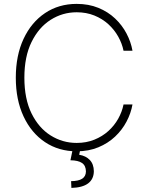

<svg xmlns="http://www.w3.org/2000/svg" viewBox="-20 -757 748 973"><path d="M368.7 9.8Q277.8 9.8 208.3 -36.6Q138.7 -83 99.4 -167Q60.1 -251 60.1 -363.3Q60.1 -476.1 99.4 -560.1Q138.7 -644 208.3 -690.7Q277.8 -737.3 368.7 -737.3Q429.2 -737.3 478.3 -717.3Q527.3 -697.3 563.2 -663.3Q599.1 -629.4 621.3 -586.9Q643.6 -544.4 651.4 -500H606Q598.6 -536.6 579.1 -571.5Q559.6 -606.4 529.1 -634.3Q498.5 -662.1 458 -678.5Q417.5 -694.8 368.7 -694.8Q296.9 -694.8 236.6 -656.5Q176.3 -618.2 139.9 -544.2Q103.5 -470.2 103.5 -363.3Q103.5 -255.9 139.9 -182.1Q176.3 -108.4 236.6 -70.6Q296.9 -32.7 368.7 -32.7Q417.5 -32.7 458 -49.1Q498.5 -65.4 529.1 -93Q559.6 -120.6 579.1 -155.5Q598.6 -190.4 606 -227.5H651.4Q643.6 -183.1 621.3 -140.9Q599.1 -98.6 563.2 -64.7Q527.3 -30.8 478.3 -10.5Q429.2 9.8 368.7 9.8ZM348.6 -1H387.2L381.3 27.3Q415 32.7 435.1 53.7Q455.1 74.7 455.6 110.8Q455.1 150.9 426.5 172.4Q397.9 193.8 341.8 195.3L340.3 161.1Q377.9 160.6 396.5 148.7Q415 136.7 415.5 111.8Q415 82.5 395.8 69.1Q376.5 55.7 336.9 55.2Z"/></svg>

Font: Inter Tight ExtraLight
Style: Regular
Weight: 250
Designer: Rasmus Andersson
Foundry: rsms
Version: Version 3.004